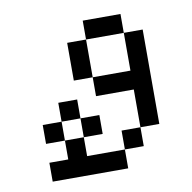

<svg xmlns="http://www.w3.org/2000/svg" viewBox="-63 -501 626 626"><g transform="rotate(-10 250.0 -188.0)"><path d="M250 -62.5V-125H187.5V-62.5H125V0H62.5V62.5H312.5V0H187.5V-62.5ZM312.5 0H375V-62.5H312.5ZM125 -62.5V-125H62.5V-62.5ZM375 -62.5H437.5V-375H375Q375 -375 375 -250H250V-187.5H375Q375 -187.5 375 -62.5ZM125 -125H187.5V-187.5H125ZM250 -250Q250 -250 250 -375H187.5Q187.5 -375 187.5 -250ZM250 -375H375V-437.5H250Z"/></g></svg>

Font: CalcUnifontExMono
Style: Regular
Weight: 500
Version: Version 15.0.06